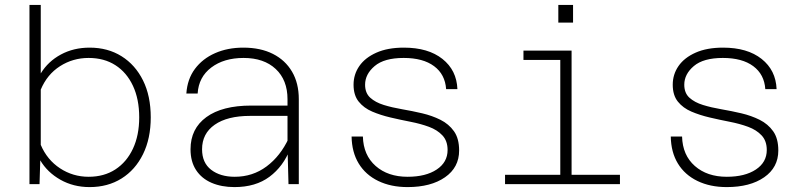

<svg xmlns="http://www.w3.org/2000/svg" viewBox="-20 -750 3290 782"><path d="M345 -556Q419 -556 475 -521Q531 -486 562.5 -422.5Q594 -359 594 -272Q594 -186 562.5 -122Q531 -58 475 -23Q419 12 345 12Q279 12 226 -18Q173 -48 144 -97L141 0H100V-730H146V-451Q176 -500 228 -528Q280 -556 345 -556ZM341 -30Q404 -30 450 -60Q496 -90 521.5 -144.5Q547 -199 547 -272Q547 -346 521.5 -400.5Q496 -455 450 -484.5Q404 -514 341 -514Q277 -514 224.5 -480.5Q172 -447 146 -385V-160Q172 -99 224.5 -64.5Q277 -30 341 -30Z M1155 0 1151 -150V-346Q1151 -424 1103 -469Q1055 -514 972 -514Q892 -514 840.5 -475Q789 -436 785 -369H739Q743 -428 774 -469.5Q805 -511 856 -533.5Q907 -556 971 -556Q1041 -556 1091.5 -530.5Q1142 -505 1169.5 -458Q1197 -411 1197 -346V0ZM935 12Q882 12 841.5 -5.5Q801 -23 778.5 -57.5Q756 -92 756 -142Q756 -226 820.5 -273Q885 -320 1003 -320H1163V-278H999Q906 -278 854.5 -242Q803 -206 803 -142Q803 -87 840 -58.5Q877 -30 936 -30Q1009 -30 1065.5 -72Q1122 -114 1156 -187L1162 -144Q1134 -72 1077.5 -30Q1021 12 935 12Z M1640 12Q1572 12 1520.5 -13Q1469 -38 1441 -84Q1413 -130 1412 -194H1458Q1460 -118 1510 -74Q1560 -30 1640 -30Q1714 -30 1758.5 -59.5Q1803 -89 1803 -139Q1803 -176 1782 -198.5Q1761 -221 1727 -233.5Q1693 -246 1652 -254Q1611 -262 1570.5 -271.5Q1530 -281 1496 -295.5Q1462 -310 1441 -336Q1420 -362 1420 -405Q1420 -447 1443.5 -481Q1467 -515 1513 -535.5Q1559 -556 1625 -556Q1724 -556 1782 -510Q1840 -464 1843 -387H1797Q1793 -447 1748 -480.5Q1703 -514 1624 -514Q1545 -514 1506 -481Q1467 -448 1467 -405Q1467 -371 1488 -352Q1509 -333 1543 -322.5Q1577 -312 1618 -305Q1659 -298 1699.5 -288.5Q1740 -279 1774 -262Q1808 -245 1829 -215.5Q1850 -186 1850 -137Q1850 -68 1792.5 -28Q1735 12 1640 12Z M2262 0V-544H2308V0ZM2037 0V-38H2505V0ZM2112 -506V-544H2285V-506ZM2254 -658V-730H2314V-658Z M2940 12Q2872 12 2820.5 -13Q2769 -38 2741 -84Q2713 -130 2712 -194H2758Q2760 -118 2810 -74Q2860 -30 2940 -30Q3014 -30 3058.5 -59.5Q3103 -89 3103 -139Q3103 -176 3082 -198.5Q3061 -221 3027 -233.5Q2993 -246 2952 -254Q2911 -262 2870.5 -271.5Q2830 -281 2796 -295.5Q2762 -310 2741 -336Q2720 -362 2720 -405Q2720 -447 2743.5 -481Q2767 -515 2813 -535.5Q2859 -556 2925 -556Q3024 -556 3082 -510Q3140 -464 3143 -387H3097Q3093 -447 3048 -480.5Q3003 -514 2924 -514Q2845 -514 2806 -481Q2767 -448 2767 -405Q2767 -371 2788 -352Q2809 -333 2843 -322.5Q2877 -312 2918 -305Q2959 -298 2999.5 -288.5Q3040 -279 3074 -262Q3108 -245 3129 -215.5Q3150 -186 3150 -137Q3150 -68 3092.5 -28Q3035 12 2940 12Z"/></svg>

Font: Azeret Mono Thin Thin
Style: Regular
Weight: 250
Version: Version 1.002